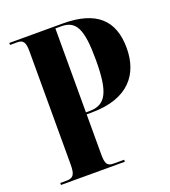

<svg xmlns="http://www.w3.org/2000/svg" viewBox="-131 -810 802 907"><g transform="rotate(-20 269.5 -357.0)"><path d="M20 0H341V-10H288C256 -10 248 -24 248 -71V-272H272C462 -272 533 -374 533 -502C533 -642 457 -714 289 -714H20V-704H55C87 -704 96 -690 96 -642V-76C96 -25 86 -10 51 -10H20ZM248 -282V-704H277C352 -704 377 -654 377 -500C377 -341 351 -282 266 -282Z"/></g></svg>

Font: Noto Serif Display Condensed Extra
Style: Regular
Weight: 800
Width: 3
Designer: Monotype Design Team
Foundry: Monotype Imaging Inc.
Version: Version 1.900